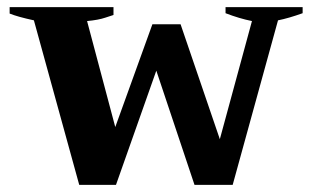

<svg xmlns="http://www.w3.org/2000/svg" viewBox="-20 -518 875 538"><path d="M75 -461Q29 -471 7 -480V-498H298V-476Q294 -475 275 -468.5Q256 -462 224 -459L303 -162L407 -450H486L596 -128L686 -459Q651 -466 612 -481V-498H828V-481Q789 -467 759 -461L632 0H525L418 -320L305 0H202Z"/></svg>

Font: Trirong Bold
Style: Regular
Weight: 700
Designer: Katatrad Team
Foundry: CadsonDemak
Version: Version 1.000